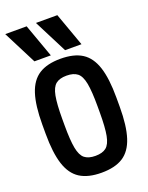

<svg xmlns="http://www.w3.org/2000/svg" viewBox="-182 -1089 914 1188"><g transform="rotate(-20 275.0 -495.0)"><path d="M119 -780 7 -1000H148L227 -780ZM321 -780 209 -1000H350L429 -780ZM275 10Q187 10 133.5 -24Q80 -58 55.5 -134Q31 -210 31 -335V-395Q31 -521 55.5 -596.5Q80 -672 133.5 -706Q187 -740 275 -740Q364 -740 417 -706Q470 -672 494.5 -596.5Q519 -521 519 -395V-335Q519 -210 494.5 -134Q470 -58 417 -24Q364 10 275 10ZM275 -101Q321 -101 346 -121Q371 -141 381 -193.5Q391 -246 391 -344V-386Q391 -484 381 -536.5Q371 -589 346 -609Q321 -629 275 -629Q229 -629 204 -609Q179 -589 169 -536.5Q159 -484 159 -386V-344Q159 -246 169 -193.5Q179 -141 204 -121Q229 -101 275 -101Z"/></g></svg>

Font: M PLUS Code Latin SemiExpanded SemiBold
Style: Regular
Weight: 600
Width: 6
Designer: Coji Morishita
Foundry: UNDERFOREST DESIGN
Version: Version 1.002; ttfautohint (v1.8.3)